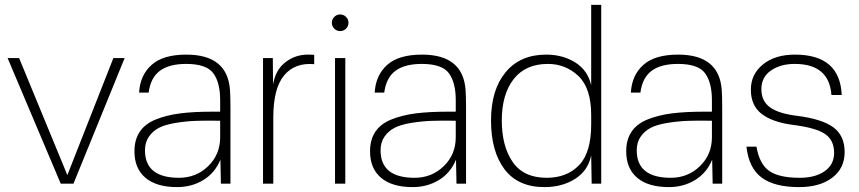

<svg xmlns="http://www.w3.org/2000/svg" viewBox="-20 -750 3507 784"><path d="M489 -513 280 0H228L11 -513H58L255 -35L443 -513Z M741 -527Q908 -527 919 -384Q921 -357 921 -313V0H882L880 -98Q858 -44 810.5 -15Q763 14 703 14Q619 14 574 -24Q529 -62 529 -132Q529 -180 551 -212.5Q573 -245 617 -262.5Q661 -280 715.5 -287Q770 -294 847 -294H879V-341Q879 -413 851 -451Q823 -489 740 -489Q671 -489 633 -461Q595 -433 587 -372H548Q552 -443 599 -485Q646 -527 741 -527ZM572 -136Q572 -24 711 -24Q781 -24 830 -71.5Q879 -119 879 -190V-257Q820 -258 779.5 -256.5Q739 -255 696.5 -248Q654 -241 629 -228Q604 -215 588 -192Q572 -169 572 -136Z M1236 -527Q1255 -527 1263 -526V-488Q1184 -495 1140 -442Q1096 -389 1096 -271V0H1054V-513H1094L1095 -405Q1105 -465 1145.5 -496Q1186 -527 1236 -527Z M1390 -513V0H1348V-513ZM1345 -633Q1335 -643 1335 -657Q1335 -671 1345 -681Q1355 -691 1369 -691Q1383 -691 1393 -681Q1403 -671 1403 -657Q1403 -643 1393 -633Q1383 -623 1369 -623Q1355 -623 1345 -633Z M1703 -527Q1870 -527 1881 -384Q1883 -357 1883 -313V0H1844L1842 -98Q1820 -44 1772.5 -15Q1725 14 1665 14Q1581 14 1536 -24Q1491 -62 1491 -132Q1491 -180 1513 -212.5Q1535 -245 1579 -262.5Q1623 -280 1677.5 -287Q1732 -294 1809 -294H1841V-341Q1841 -413 1813 -451Q1785 -489 1702 -489Q1633 -489 1595 -461Q1557 -433 1549 -372H1510Q1514 -443 1561 -485Q1608 -527 1703 -527ZM1534 -136Q1534 -24 1673 -24Q1743 -24 1792 -71.5Q1841 -119 1841 -190V-257Q1782 -258 1741.5 -256.5Q1701 -255 1658.5 -248Q1616 -241 1591 -228Q1566 -215 1550 -192Q1534 -169 1534 -136Z M2435 -730V0H2396L2394 -116Q2382 -54 2329 -20Q2276 14 2203 14Q2095 14 2040 -59Q1985 -132 1985 -258Q1985 -383 2044.5 -455Q2104 -527 2210 -527Q2278 -527 2329 -495Q2380 -463 2394 -402V-730ZM2029 -258Q2029 -153 2073.5 -88.5Q2118 -24 2212 -24Q2295 -24 2344.5 -75.5Q2394 -127 2394 -242V-280Q2394 -390 2342 -439.5Q2290 -489 2217 -489Q2126 -489 2077.5 -427Q2029 -365 2029 -258Z M2749 -527Q2916 -527 2927 -384Q2929 -357 2929 -313V0H2890L2888 -98Q2866 -44 2818.5 -15Q2771 14 2711 14Q2627 14 2582 -24Q2537 -62 2537 -132Q2537 -180 2559 -212.5Q2581 -245 2625 -262.5Q2669 -280 2723.5 -287Q2778 -294 2855 -294H2887V-341Q2887 -413 2859 -451Q2831 -489 2748 -489Q2679 -489 2641 -461Q2603 -433 2595 -372H2556Q2560 -443 2607 -485Q2654 -527 2749 -527ZM2580 -136Q2580 -24 2719 -24Q2789 -24 2838 -71.5Q2887 -119 2887 -190V-257Q2828 -258 2787.5 -256.5Q2747 -255 2704.5 -248Q2662 -241 2637 -228Q2612 -215 2596 -192Q2580 -169 2580 -136Z M3226 -527Q3410 -527 3417 -362H3375Q3366 -489 3225 -489Q3167 -489 3128 -462Q3089 -435 3089 -386Q3089 -337 3124.5 -311.5Q3160 -286 3235 -277Q3337 -264 3383 -230Q3429 -196 3429 -129Q3429 -63 3378.5 -24.5Q3328 14 3243 14Q3143 14 3090.5 -24.5Q3038 -63 3028 -151H3069Q3081 -80 3121 -52Q3161 -24 3246 -24Q3309 -24 3347.5 -51Q3386 -78 3386 -126Q3386 -177 3349.5 -202.5Q3313 -228 3218 -240Q3134 -251 3090 -285Q3046 -319 3046 -384Q3046 -447 3095.5 -487Q3145 -527 3226 -527Z"/></svg>

Font: Nacelle UltraLight
Style: Regular
Weight: 200
Designer: Sora Sagano
Foundry: Sora Sagano
Version: Version 1.000;FEAKit 1.0